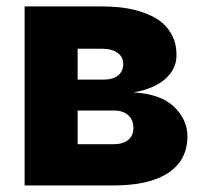

<svg xmlns="http://www.w3.org/2000/svg" viewBox="-20 -565 622 585"><path d="M290.5 -545.5Q315 -545.5 341.3 -543Q367.5 -540.5 392.8 -534.1Q418 -527.7 440.7 -517Q463.4 -506.4 480.5 -489.9Q497.5 -473.4 507.6 -450.5Q517.8 -427.6 517.8 -397Q517.8 -375.7 509.1 -357.4Q500.4 -339.1 483.5 -324.4Q466.6 -309.7 442.3 -299.2Q418 -288.7 386.4 -283.4Q469.8 -278.8 510.3 -239.7Q551.1 -200.3 551.1 -149.9Q551.1 -113.6 536.6 -85.8Q522 -57.9 493.4 -38.7Q464.8 -19.5 423.1 -9.8Q381.4 0 327.1 0H55V-545.5ZM216.6 -228.3V-125.7H327.1Q354.8 -125.7 370.6 -138.7Q386.4 -151.6 386.4 -175.1Q386.4 -199.9 370.6 -214.1Q354.8 -228.3 327.1 -228.3ZM295.1 -322.4Q323.9 -322.4 339.7 -335Q355.5 -347.7 355.5 -370Q355.5 -391.7 338.1 -404.1Q320.7 -416.5 290.5 -416.5H216.6V-322.4Z"/></svg>

Font: Inter P Extra Bold
Style: Regular
Weight: 800
Designer: Rasmus Andersson
Foundry: rsms
Version: Version 3.018;git-588b23468